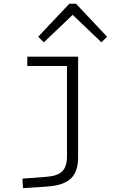

<svg xmlns="http://www.w3.org/2000/svg" viewBox="-20 -761 654 1020"><path d="M183.1 -565.9 348.1 -741.2H383.8L548.8 -565.9L519 -536.1L366.2 -682.1L212.9 -536.1ZM395 74.2Q395 149.9 356.9 187Q318.8 224.1 231 230L102.1 238.8L99.1 188L228 178.2Q286.1 173.8 311 148.9Q335.9 124 335.9 68.8V-410.2H125V-460H395Z"/></svg>

Font: IntelOne Mono Light
Style: Regular
Weight: 300
Designer: Fred Shallcrass
Foundry: Frere-Jones Type LLC
Version: Version 1.200;hotconv 1.1.0;makeotfexe 2.6.0;FJTRelease1.2